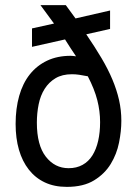

<svg xmlns="http://www.w3.org/2000/svg" viewBox="-20 -730 540 750"><path d="M323 -432Q303 -436 289 -438Q275 -440 261 -440Q223 -440 197 -424.5Q171 -409 154.5 -383Q138 -357 131 -322.5Q124 -288 124 -251Q124 -163 159 -118Q194 -73 248 -73Q279 -73 302.5 -86Q326 -99 341 -123Q356 -147 363.5 -180Q371 -213 371 -253Q371 -296 360 -339Q349 -382 323 -432ZM277 -510Q267 -524 256 -541.5Q245 -559 234 -576L105 -547V-619L191 -638L138 -710H237L275 -658L410 -689V-617L317 -596Q351 -546 376.5 -503Q402 -460 419 -419.5Q436 -379 445 -339.5Q454 -300 454 -258Q454 -218 445 -173Q436 -128 412.5 -89.5Q389 -51 347.5 -25.5Q306 0 241 0Q192 0 155 -17.5Q118 -35 92.5 -67.5Q67 -100 54 -145Q41 -190 41 -246Q41 -306 55 -355.5Q69 -405 96.5 -439.5Q124 -474 164 -493Q204 -512 256 -512Q259 -512 265 -511.5Q271 -511 277 -510Z"/></svg>

Font: D2Coding ligature
Style: Regular
Weight: 400
Monospace: yes
Designer: Yong-Rak Park; Jeong-Hwan Yoon; Sang-Min Lee;
Foundry: NHN Corporation
Version: Version 1.3.2; Build 20180524